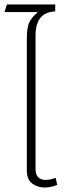

<svg xmlns="http://www.w3.org/2000/svg" viewBox="-24 -829 303 859"><path d="M176 10Q145 10 120.5 -7.5Q96 -25 96 -67V-654Q96 -709 108.5 -732Q121 -755 143 -772L142 -775H-4L7 -809H223V-778Q179 -776 157 -749.5Q135 -723 135 -668V-73Q135 -47 147.5 -35.5Q160 -24 181 -24Q192 -24 204 -27Q216 -30 225 -33L232 -2Q219 4 204 7Q189 10 176 10Z"/></svg>

Font: Noto Sans Thai ExtraLight
Style: Regular
Weight: 200
Designer: Monotype Design Team
Foundry: Monotype Imaging Inc.
Version: Version 2.001; ttfautohint (v1.8.4.7-5d5b)